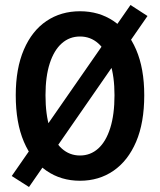

<svg xmlns="http://www.w3.org/2000/svg" viewBox="-20 -711 640 768"><path d="M27 -7 502 -691 570 -647 96 37ZM300 12Q224 12 166 -28Q108 -68 75.5 -144Q43 -220 43 -330Q43 -437 75.5 -512.5Q108 -588 166 -627Q224 -666 300 -666Q376 -666 434 -627Q492 -588 524.5 -512.5Q557 -437 557 -330Q557 -220 524.5 -144Q492 -68 434 -28Q376 12 300 12ZM300 -89Q342 -89 373 -117Q404 -145 421 -199Q438 -253 438 -330Q438 -405 421 -457.5Q404 -510 373 -537.5Q342 -565 300 -565Q258 -565 227 -537.5Q196 -510 179 -457.5Q162 -405 162 -330Q162 -253 179 -199Q196 -145 227 -117Q258 -89 300 -89Z"/></svg>

Font: Source Code Pro ExtraLight SemiBold
Style: Regular
Weight: 600
Monospace: yes
Version: Version 1.018;hotconv 1.0.116;makeotfexe 2.5.65601